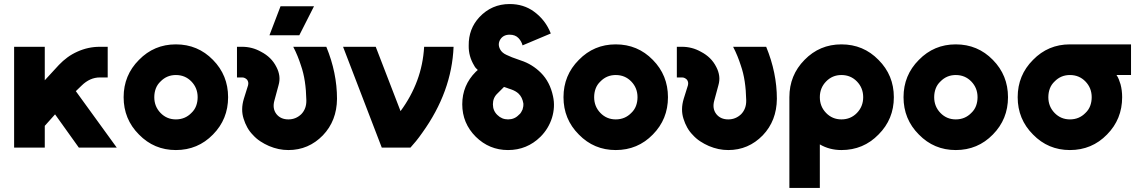

<svg xmlns="http://www.w3.org/2000/svg" viewBox="-20 -732 5633 952"><path d="M50 -500V0H202V-108L253 -165L371 0H559L356 -280L385 -308Q426 -348 475 -348H514V-500H475Q417 -500 364 -476Q337 -464 314.5 -447.5Q292 -431 272 -410L202 -334V-500Z M852 -512Q744 -512 669 -435Q593 -359 593 -250Q593 -141 669 -65Q744 12 852 12Q961 12 1036 -65Q1111 -141 1111 -250Q1111 -359 1036 -435Q961 -512 852 -512ZM852 -360Q898 -360 929 -328Q960 -296 960 -250Q960 -227 952.5 -207Q945 -187 929 -172Q898 -140 852 -140Q807 -140 776 -172Q745 -204 745 -250Q745 -273 752.5 -293Q760 -313 776 -328Q807 -360 852 -360Z M1155 -500V-348H1181Q1194 -348 1205 -337Q1214 -325 1210 -309L1189 -242Q1173 -189 1188 -143Q1195 -120 1206.5 -99.5Q1218 -79 1234 -63Q1250 -45 1270.5 -31.5Q1291 -18 1314 -8Q1338 2 1361.5 7Q1385 12 1410 12Q1510 12 1581 -61Q1650 -133 1651 -242Q1651 -371 1598 -500H1434Q1446 -477 1455.5 -453.5Q1465 -430 1472 -408Q1485 -371 1491.5 -328Q1498 -285 1499 -235Q1500 -193 1474 -166Q1447 -140 1410 -140Q1372 -140 1351 -166Q1329 -194 1341 -235L1361 -309Q1368 -333 1365 -355.5Q1362 -378 1351 -399Q1338 -425 1319 -443.5Q1300 -462 1275 -475Q1252 -488 1228.5 -494Q1205 -500 1181 -500ZM1316 -557H1464L1537 -701H1371Z M1681 -500 1873 0H2015Q2028 -14 2043 -32.5Q2058 -51 2074 -74Q2220 -277 2229 -500H2083Q2078 -412 2048.5 -332.5Q2019 -253 1966 -181L1843 -500Z M2507 -712Q2418 -712 2357 -647Q2303 -589 2304 -506Q2303 -453 2331 -407Q2334 -401 2338.5 -395.5Q2343 -390 2349 -385L2339 -376Q2272 -309 2272 -215Q2272 -121 2339 -54Q2406 12 2499 12Q2593 12 2660 -54Q2700 -94 2717 -148Q2725 -174 2726.5 -201Q2728 -228 2722 -255Q2707 -326 2662 -371Q2641 -392 2616 -407.5Q2591 -423 2563 -432Q2536 -441 2518.5 -448Q2501 -455 2491 -460Q2480 -465 2472 -472Q2464 -479 2460 -487Q2446 -513 2461 -537Q2476 -560 2507 -560Q2535 -560 2551 -543Q2566 -527 2571 -507L2711 -566Q2685 -633 2627 -675Q2576 -712 2507 -712ZM2479 -301Q2484 -300 2489.5 -297.5Q2495 -295 2502 -293Q2507 -291 2509.5 -290.5Q2512 -290 2514 -289Q2537 -281 2551 -268Q2570 -250 2575 -219Q2576 -204 2571 -189Q2568 -183 2564 -175.5Q2560 -168 2552 -162Q2531 -140 2499 -140Q2468 -140 2446 -162Q2424 -183 2424 -215Q2424 -247 2446 -268Z M3033 -512Q2925 -512 2850 -435Q2774 -359 2774 -250Q2774 -141 2850 -65Q2925 12 3033 12Q3142 12 3217 -65Q3292 -141 3292 -250Q3292 -359 3217 -435Q3142 -512 3033 -512ZM3033 -360Q3079 -360 3110 -328Q3141 -296 3141 -250Q3141 -227 3133.5 -207Q3126 -187 3110 -172Q3079 -140 3033 -140Q2988 -140 2957 -172Q2926 -204 2926 -250Q2926 -273 2933.5 -293Q2941 -313 2957 -328Q2988 -360 3033 -360Z M3336 -500V-348H3362Q3375 -348 3386 -337Q3395 -325 3391 -309L3370 -242Q3354 -189 3369 -143Q3376 -120 3387.5 -99.5Q3399 -79 3415 -63Q3431 -45 3451.5 -31.5Q3472 -18 3495 -8Q3519 2 3542.5 7Q3566 12 3591 12Q3691 12 3762 -61Q3831 -133 3832 -242Q3832 -371 3779 -500H3615Q3627 -477 3636.5 -453.5Q3646 -430 3653 -408Q3666 -371 3672.5 -328Q3679 -285 3680 -235Q3681 -193 3655 -166Q3628 -140 3591 -140Q3553 -140 3532 -166Q3510 -194 3522 -235L3542 -309Q3549 -333 3546 -355.5Q3543 -378 3532 -399Q3519 -425 3500 -443.5Q3481 -462 3456 -475Q3433 -488 3409.5 -494Q3386 -500 3362 -500Z M4152 -360Q4198 -360 4229 -328Q4260 -296 4260 -250Q4260 -204 4229 -172Q4198 -140 4152 -140Q4107 -140 4076 -172Q4045 -204 4045 -250Q4045 -296 4076 -328Q4107 -360 4152 -360ZM4152 -512Q4044 -512 3969 -435Q3894 -359 3894 -250V200H4045V-16Q4093 12 4152 12Q4261 12 4336 -65Q4412 -141 4412 -250Q4412 -359 4336 -435Q4261 -512 4152 -512Z M4719 -512Q4611 -512 4536 -435Q4460 -359 4460 -250Q4460 -141 4536 -65Q4611 12 4719 12Q4828 12 4903 -65Q4978 -141 4978 -250Q4978 -359 4903 -435Q4828 -512 4719 -512ZM4719 -360Q4765 -360 4796 -328Q4827 -296 4827 -250Q4827 -227 4819.5 -207Q4812 -187 4796 -172Q4765 -140 4719 -140Q4674 -140 4643 -172Q4612 -204 4612 -250Q4612 -273 4619.5 -293Q4627 -313 4643 -328Q4674 -360 4719 -360Z M5285 -512Q5177 -512 5102 -435Q5026 -359 5026 -250Q5026 -141 5102 -65Q5177 12 5285 12Q5394 12 5469 -65Q5544 -141 5544 -250Q5544 -267 5542 -283Q5540 -299 5536 -314Q5532 -327 5527.5 -338.5Q5523 -350 5516 -360H5588V-512ZM5285 -360Q5331 -360 5362 -328Q5393 -296 5393 -250Q5393 -227 5385.5 -207Q5378 -187 5362 -172Q5331 -140 5285 -140Q5240 -140 5209 -172Q5178 -204 5178 -250Q5178 -273 5185.5 -293Q5193 -313 5209 -328Q5240 -360 5285 -360Z"/></svg>

Font: Unageo
Style: ExtraBold
Weight: 800
Designer: Richard Sepsi
Foundry: Richard Sepsi
Version: Version 2.000